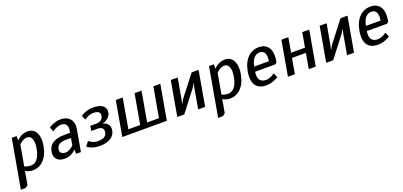

<svg xmlns="http://www.w3.org/2000/svg" viewBox="18 -1451 5444 2593"><g transform="rotate(-20 2740.0 -155.0)"><path d="M216 -375C216 -375 271 -435 331 -435C386 -435 427 -385 404 -250C379 -110 320 -60 255 -60C200 -60 164 -80 164 -80ZM120 170 153 -20C153 -20 198 10 258 10C373 10 473 -75 504 -250C534 -425 464 -510 369 -510C269 -510 212 -440 212 -440H207L208 -500H138L14 200H84Z M902 -295H822C667 -295 596 -235 580 -145C563 -50 613 10 718 10C818 10 875 -60 875 -60H880V0H950L1006 -320C1025 -430 959 -510 844 -510C744 -510 670 -455 670 -455L694 -395H704C704 -395 762 -440 822 -440C887 -440 920 -400 906 -320ZM872 -125C872 -125 816 -65 756 -65C696 -65 671 -95 680 -145C688 -190 729 -225 809 -225H889Z M1309 -510C1199 -510 1130 -455 1130 -455L1154 -395H1164C1164 -395 1217 -440 1287 -440C1362 -440 1387 -410 1379 -365C1371 -320 1336 -290 1276 -290H1191L1178 -220H1263C1333 -220 1358 -190 1349 -140C1340 -90 1305 -60 1220 -60C1140 -60 1098 -105 1098 -105H1088L1042 -45C1042 -45 1098 10 1218 10C1363 10 1433 -50 1447 -130C1468 -245 1355 -260 1355 -260C1355 -260 1465 -285 1481 -375C1494 -450 1444 -510 1309 -510Z M2273 -500H2173L2097 -70H1927L2003 -500H1903L1827 -70H1657L1733 -500H1633L1545 0H2185Z M2655 -285C2678 -315 2697 -355 2697 -355H2701C2701 -355 2690 -315 2685 -285L2635 0H2735L2823 -500H2723L2502 -215C2479 -185 2460 -145 2460 -145H2456C2456 -145 2467 -185 2472 -215L2523 -500H2423L2335 0H2435Z M3051 -375C3051 -375 3106 -435 3166 -435C3221 -435 3262 -385 3239 -250C3214 -110 3155 -60 3090 -60C3035 -60 2999 -80 2999 -80ZM2955 170 2988 -20C2988 -20 3033 10 3093 10C3208 10 3308 -75 3339 -250C3369 -425 3299 -510 3204 -510C3104 -510 3047 -440 3047 -440H3042L3043 -500H2973L2849 200H2919Z M3689 -510C3569 -510 3469 -425 3439 -250C3408 -75 3478 10 3613 10C3713 10 3787 -45 3787 -45L3763 -105H3753C3753 -105 3695 -60 3635 -60C3555 -60 3514 -110 3532 -215H3822L3846 -235L3849 -250C3879 -425 3809 -510 3689 -510ZM3677 -440C3737 -440 3774 -395 3755 -285H3545C3564 -395 3617 -440 3677 -440Z M4413 -500H4313L4276 -290H4076L4113 -500H4013L3925 0H4025L4063 -220H4263L4225 0H4325Z M4795 -285C4818 -315 4837 -355 4837 -355H4841C4841 -355 4830 -315 4825 -285L4775 0H4875L4963 -500H4863L4642 -215C4619 -185 4600 -145 4600 -145H4596C4596 -145 4607 -185 4612 -215L4663 -500H4563L4475 0H4575Z M5294 -510C5174 -510 5074 -425 5044 -250C5013 -75 5083 10 5218 10C5318 10 5392 -45 5392 -45L5368 -105H5358C5358 -105 5300 -60 5240 -60C5160 -60 5119 -110 5137 -215H5427L5451 -235L5454 -250C5484 -425 5414 -510 5294 -510ZM5282 -440C5342 -440 5379 -395 5360 -285H5150C5169 -395 5222 -440 5282 -440Z"/></g></svg>

Font: Scada
Style: Italic
Weight: 400
Designer: Jovanny Lemonad
Foundry: Jovanny Lemonad
Version: Version 3.005